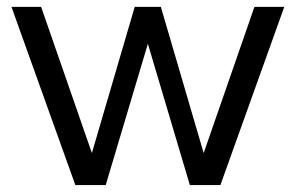

<svg xmlns="http://www.w3.org/2000/svg" viewBox="-20 -536 856 556"><path d="M618.2 0H529.8L408.2 -409.2L286.1 0H198.2L13.2 -516.1H99.1L246.1 -92.8L370.1 -516.1H445.8L569.8 -92.8L716.8 -516.1H803.2Z"/></svg>

Font: Creato Display
Style: Regular
Weight: 400
Version: Version 1.000